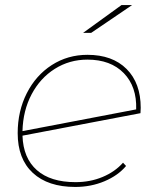

<svg xmlns="http://www.w3.org/2000/svg" viewBox="-20 -737 626 760"><path d="M537 -310 536 -289 69 -200Q72 -111 126 -63.5Q180 -16 279 -16Q337 -16 386 -36.5Q435 -57 467 -93L479 -80Q447 -42 393.5 -19.5Q340 3 278 3Q170 3 110 -52.5Q50 -108 50 -210Q50 -297 86 -368Q122 -439 185 -479.5Q248 -520 326 -520Q425 -520 481 -464Q537 -408 537 -310ZM69 -218 519 -304Q522 -394 470 -447.5Q418 -501 326 -501Q255 -501 197 -464.5Q139 -428 105 -363.5Q71 -299 69 -218ZM461 -717H503L341 -607H309Z"/></svg>

Font: Montserrat Alternates Thin
Style: Italic
Weight: 250
Italic angle: -11.3°
Designer: Julieta Ulanovsky
Foundry: Julieta Ulanovsky
Version: Version 7.200